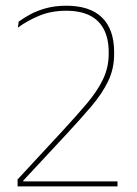

<svg xmlns="http://www.w3.org/2000/svg" viewBox="-20 -668 490 688"><path d="M43 0V-25L205 -200Q254 -253 291 -296.8Q328 -340.5 348.8 -383.2Q369.5 -426 369.5 -475V-481Q369.5 -529 352.5 -562.2Q335.5 -595.5 301.8 -612.5Q268 -629.5 217 -629.5Q164 -629.5 121 -611.8Q78 -594 44 -569L47 -590.5Q64.5 -603.5 89 -616.8Q113.5 -630 145.8 -638.8Q178 -647.5 217.5 -647.5Q302.5 -647.5 345.8 -605Q389 -562.5 389 -481V-474.5Q389 -421.5 367.5 -377Q346 -332.5 307.8 -287.5Q269.5 -242.5 219 -188L63.5 -21V-9.5L55 -18H401V0Z"/></svg>

Font: Anek Bangla Thin
Style: Regular
Weight: 250
Designer: Sulekha Rajkumar (Bangla), Yesha Goshar (Latin)
Foundry: Ek Type
Version: Version 1.003